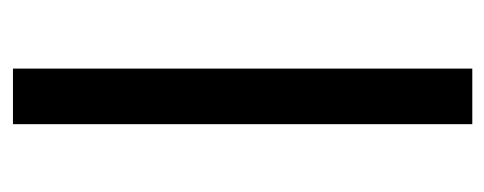

<svg xmlns="http://www.w3.org/2000/svg" viewBox="-252 -516 767 304"><g transform="rotate(90 132.0 -363.5)"><path d="M176.1 -727.3H88.1V0H176.1Z"/></g></svg>

Font: Magic Ui Pro
Style: Regular
Weight: 400
Designer: Stefan Endress, Andreas Faust
Version: Version 1.000;FEAKit 1.0